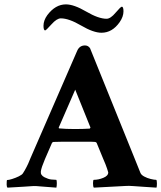

<svg xmlns="http://www.w3.org/2000/svg" viewBox="-20 -862 744 886"><path d="M14.6 3.9Q10.7 0 10.7 -10.7Q10.7 -31.2 12.7 -31.2Q20.5 -31.2 36.1 -36.1Q51.8 -41 66.9 -48.3Q82 -55.7 85.9 -62.5Q93.8 -74.2 102.5 -91.3Q111.3 -108.4 115.2 -119.1L120.1 -130.9L335.9 -627Q346.7 -652.3 372.1 -652.3Q386.7 -652.3 395.5 -639.6L595.7 -144.5Q604.5 -122.1 612.8 -102.1Q621.1 -82 627.9 -64.5Q631.8 -54.7 645.5 -47.4Q659.2 -40 675.3 -36.1Q691.4 -32.2 700.2 -32.2Q704.1 -32.2 704.1 -15.6Q704.1 0 702.1 3.9L642.6 0Q614.3 -2 593.8 -3.4Q573.2 -4.9 560.5 -3.9L413.1 3.9Q409.2 0 409.2 -16.6Q409.2 -32.2 413.1 -32.2Q434.6 -32.2 457 -41.5Q479.5 -50.8 479.5 -66.4Q479.5 -67.4 474.1 -84Q468.8 -100.6 455.1 -131.8L425.8 -203.1Q421.9 -207 418.9 -207Q409.2 -208 385.7 -208Q362.3 -208 325.2 -208Q293 -208 268.1 -208Q243.2 -208 226.6 -207Q222.7 -207 219.7 -202.1L187.5 -127.9Q170.9 -88.9 168.5 -71.3Q166 -53.7 185.5 -43.9Q203.1 -35.2 216.3 -33.7Q229.5 -32.2 239.3 -32.2Q242.2 -31.2 242.2 -16.6Q242.2 -3.9 240.2 3.9Q196.3 1 176.3 -1Q156.2 -2.9 146.5 -3.4Q136.7 -3.9 125.5 -2.9Q114.3 -2 89.8 -0.5Q65.4 1 14.6 3.9ZM325.2 -266.6Q344.7 -266.6 361.8 -267.1Q378.9 -267.6 394.5 -268.6L397.5 -273.4L327.1 -448.2L251 -273.4Q251 -269.5 252.9 -269.5Q282.2 -266.6 325.2 -266.6ZM448.2 -710.9Q411.1 -710.9 354.5 -744.1Q297.9 -777.3 260.7 -777.3Q242.2 -777.3 217.8 -750Q192.4 -721.7 188.5 -721.7Q180.7 -721.7 180.7 -743.2Q180.7 -767.6 198.2 -792Q235.4 -841.8 284.2 -841.8Q321.3 -841.8 377.9 -808.6Q434.6 -775.4 471.7 -775.4Q490.2 -775.4 513.7 -803.7Q537.1 -831.1 542 -831.1Q549.8 -831.1 549.8 -809.6Q549.8 -785.2 532.2 -759.8Q498 -710.9 448.2 -710.9Z"/></svg>

Font: Crimson Text Bold
Style: Bold
Weight: 700
Designer: Sebastian Kosch
Foundry: Sebastian Kosch
Version: Version 1.10 July 1, 2025